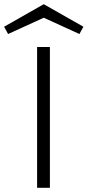

<svg xmlns="http://www.w3.org/2000/svg" viewBox="-64 -895 418 915"><path d="M112.8 0V-670.9H173.8V0ZM314.5 -732.9 144.5 -810.5 -25.4 -732.9 -44.4 -767.6 144.5 -875 333.5 -767.6Z"/></svg>

Font: Syncopate
Style: Regular
Weight: 400
Width: 7
Version: Version 001.001